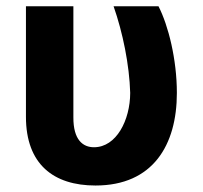

<svg xmlns="http://www.w3.org/2000/svg" viewBox="-20 -565 629 595"><path d="M275.9 9.9C454.2 9.9 528.1 -115.8 528.1 -277C528.1 -380.7 501.8 -485.8 471.2 -545.5H332C360.4 -464.5 381 -364 383.5 -277C383.2 -192.5 340.6 -108.7 271.3 -108.7C237.2 -108.7 207 -131 207.4 -201.7V-545.5H60.4V-203.1C60.4 -55.8 146.3 9.9 275.9 9.9Z"/></svg>

Font: Inter-Hewn
Style: Bold
Weight: 700
Designer: Rasmus Andersson
Foundry: rsms
Version: Version 3.012;git-f93a4a705